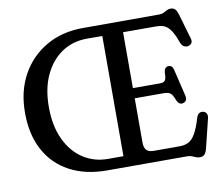

<svg xmlns="http://www.w3.org/2000/svg" viewBox="-80 -816 1084 930"><g transform="rotate(-10 462.0 -351.0)"><path d="M380.2 -699.7 757.4 -700Q770.1 -700 779 -704.8Q787.8 -709.5 796.2 -714Q804.5 -718.5 814.5 -718.5Q830 -718.5 837.7 -709.8Q845.4 -701.2 850.8 -682.6L887.2 -557.4Q890.9 -544.1 884.9 -535.5Q878.8 -527 867.4 -524.8Q857.8 -523.2 848 -527.9Q838.1 -532.6 832.1 -547.5Q820.3 -581.1 808.8 -600.8Q797.2 -620.6 785.1 -630.2Q773 -639.9 758.9 -642.8Q744.7 -645.8 727.2 -645.8H568.9V-102.5Q568.9 -78.6 579.7 -66.4Q590.4 -54.2 615.5 -54.2H743.3Q768.3 -54.2 786.8 -63.6Q805.2 -72.9 820.8 -99.7Q836.3 -126.4 851.7 -178.4Q856.3 -191.3 864.8 -196.3Q873.3 -201.2 883.7 -199Q895.4 -196.7 900.3 -187Q905.2 -177.2 901.2 -161.8L866.6 -20.6Q861.7 -2.1 853.9 6.6Q846 15.3 830.3 15.3Q820.3 15.3 811.5 11.4Q802.6 7.5 792.6 3.8Q782.6 0 769.3 0H377Q270.4 0 193.2 -41.4Q116 -82.8 74.6 -159.7Q33.3 -236.7 33.3 -343.7Q33.3 -449.4 77.4 -529.4Q121.5 -609.4 199.8 -654.5Q278 -699.7 380.2 -699.7ZM151.9 -351.1Q151.9 -258 183.3 -191.4Q214.7 -124.7 268.7 -89.5Q322.7 -54.2 390.4 -54.2H466.5L466.7 -645.5H390.9Q321.4 -645.5 267.6 -609.6Q213.7 -573.7 182.8 -507.7Q151.9 -441.7 151.9 -351.1ZM524.2 -370.9H703.1Q715.9 -370.9 722.6 -375.6Q729.2 -380.3 731.8 -391.1Q734.3 -401.9 734.3 -419.8Q736.8 -444.4 755.3 -445.9Q775.3 -447.4 781 -423.2L812.2 -292.8Q819.2 -264.4 797.4 -257.5Q778 -250.9 766.1 -274.1Q759.6 -291.5 753.5 -301.6Q747.3 -311.8 737.9 -316.3Q728.4 -320.8 711.5 -320.8H524.2Z"/></g></svg>

Font: Fraunces 144pt S100 Black
Style: Regular
Weight: 900
Version: Version 1.000